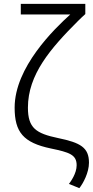

<svg xmlns="http://www.w3.org/2000/svg" viewBox="-20 -789 482 997"><path d="M56 -230C56 -103 101 -48 244 -18C340 2 378 14 378 69C378 112 347 154 338 166L392 188C412 163 442 107 442 56C442 -23 398 -48 282 -72C167 -96 125 -124 125 -230C125 -402 242 -537 385 -680C399 -694 412 -706 423 -716V-769H88V-714H345C262 -639 56 -440 56 -230Z"/></svg>

Font: Repo Light
Style: Regular
Weight: 300
Designer: Stefan Peev
Foundry: Context Ltd
Version: Version 001.502